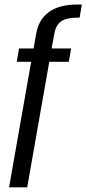

<svg xmlns="http://www.w3.org/2000/svg" viewBox="-20 -806 372 826"><path d="M19 0 114 -540H52L62 -597.5H124.5L136 -662.5Q146.5 -722 190.5 -754.2Q234.5 -786.5 313 -786.5H332L322.5 -730H311.5Q266 -730 243.2 -714.2Q220.5 -698.5 214 -662L202 -597.5H286L276 -540H192L97 0Z"/></svg>

Font: Anybody Condensed Regular
Style: Italic
Weight: 400
Width: 3
Italic angle: -10°
Designer: Tyler Finck
Foundry: Etcetera Type Company
Version: Version 1.010; ttfautohint (v1.8.3) -l 8 -r 50 -G 200 -x 14 